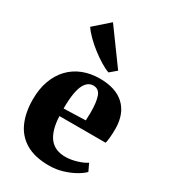

<svg xmlns="http://www.w3.org/2000/svg" viewBox="-209 -956 941 1067"><g transform="rotate(30 261.0 -422.0)"><path d="M281.5 11.5Q189.5 11.5 132 -23Q74.5 -57.5 47.8 -119.2Q21 -181 21 -263Q21 -330 40.2 -383Q59.5 -436 94.5 -473Q129.5 -510 178.5 -529.5Q227.5 -549 287 -549Q389.5 -549 444 -498.2Q498.5 -447.5 500.5 -354.5Q500.5 -320 498.2 -295.5Q496 -271 492 -256H195.5Q197.5 -208.5 207.8 -174.5Q218 -140.5 235.5 -118.8Q253 -97 278.2 -86.5Q303.5 -76 336 -76Q370.5 -76 408.5 -87.5Q446.5 -99 468 -114L490 -67.5Q475.5 -51.5 443.8 -33Q412 -14.5 369.8 -1.5Q327.5 11.5 281.5 11.5ZM194.5 -304 334.5 -308.5Q335 -322 335.2 -334.2Q335.5 -346.5 336 -360Q336 -426 323.2 -461.8Q310.5 -497.5 274.5 -497.5Q258 -497.5 243.8 -488.2Q229.5 -479 218.2 -457.5Q207 -436 200.8 -398.5Q194.5 -361 194.5 -304ZM309.5 -602.5Q286 -610.5 255.8 -629Q225.5 -647.5 194.5 -671.5Q163.5 -695.5 137.2 -721.5Q111 -747.5 95.5 -771L192.5 -856.5L352 -637.5L310.5 -602.5Z"/></g></svg>

Font: Merriweather 72pt Black
Style: Regular
Weight: 900
Version: Version 2.100